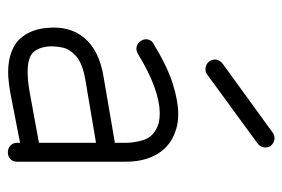

<svg xmlns="http://www.w3.org/2000/svg" viewBox="-135 -569 718 488"><g transform="rotate(90 224.0 -325.0)"><path d="M367 14Q357 14 350 7.5Q343 1 343 -9V-17L220 7Q174 16 142 12Q110 8 88 -8Q72 -21 62.5 -40.5Q53 -60 51 -85Q45 -143 76.5 -180.5Q108 -218 174 -229L343 -258V-286Q343 -306 336.5 -328.5Q330 -351 310 -362Q294 -372 269 -372Q207 -372 116 -316Q107 -311 98 -313.5Q89 -316 84 -324Q78 -333 80.5 -342.5Q83 -352 91 -356Q150 -392 194 -405.5Q238 -419 269 -419Q290 -419 305.5 -414.5Q321 -410 332 -404Q361 -388 376 -357.5Q391 -327 391 -286V-9Q391 1 384.5 7.5Q378 14 367 14ZM212 -41 343 -65V-210L183 -183Q142 -176 123.5 -160Q105 -144 101 -125.5Q97 -107 98 -90Q101 -59 117 -47Q141 -29 212 -41ZM170 -493Q162 -487 152 -488.5Q142 -490 136 -498Q124 -517 142 -532L317 -659Q325 -665 334.5 -663.5Q344 -662 351 -654Q356 -646 354.5 -636.5Q353 -627 345 -621Z"/></g></svg>

Font: Zen Kurenaido
Style: Regular
Weight: 400
Designer: Yoshimichi Ohira
Foundry: Positype
Version: Version 1.001